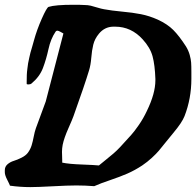

<svg xmlns="http://www.w3.org/2000/svg" viewBox="-20 -763 814 797"><path d="M210.9 -631.8Q190.4 -601.6 181.2 -559.1Q171.9 -516.6 158.2 -480.5Q144.5 -444.3 110.4 -416Q107.4 -413.1 99.1 -412.6Q90.8 -412.1 90.8 -415V-423.8Q90.8 -439.5 91.3 -452.1Q91.8 -464.8 93.8 -479Q95.7 -493.2 96.7 -500.5Q97.7 -507.8 101.6 -523.9Q105.5 -540 106.4 -544.4Q107.4 -548.8 113.8 -569.8Q120.1 -590.8 121.1 -595.7Q132.8 -638.7 153.3 -685.1Q173.8 -731.4 181.6 -734.4Q209 -743.2 285.2 -743.2Q315.4 -743.2 330.1 -742.2Q344.7 -742.2 356.9 -739.3Q369.1 -736.3 384.8 -731.4Q400.4 -726.6 412.1 -724.6Q443.4 -718.8 486.8 -714.8Q530.3 -710.9 564.9 -704.1Q599.6 -697.3 634.8 -681.6Q674.8 -663.1 699.2 -638.7Q723.6 -614.3 752 -570.3Q762.7 -552.7 767.6 -534.7Q772.5 -516.6 773.4 -503.4Q774.4 -490.2 774.4 -463.9V-435.5Q774.4 -354.5 746.1 -281.2Q735.4 -253.9 699.2 -210.9Q687.5 -197.3 668.5 -173.3Q649.4 -149.4 639.2 -137.2Q628.9 -125 610.4 -107.9Q591.8 -90.8 570.3 -76.2Q539.1 -55.7 508.8 -42.5Q478.5 -29.3 438 -15.6Q397.5 -2 371.1 9.8Q333 6.8 296.9 6.8Q261.7 6.8 198.2 10.3Q134.8 13.7 105.5 13.7Q64.5 13.7 21.5 7.8Q19.5 2 9.8 -17.1Q0 -36.1 0 -47.9V-56.6Q0 -71.3 11.2 -81.1Q22.5 -90.8 37.1 -95.2Q51.8 -99.6 69.3 -108.4Q86.9 -117.2 95.7 -128.9Q106.4 -143.6 111.3 -159.7Q116.2 -175.8 120.1 -196.3Q124 -216.8 128.9 -230.5L169.9 -341.8Q175.8 -365.2 243.2 -624Q241.2 -625 231.9 -630.4Q222.7 -635.7 217.8 -635.7Q213.9 -635.7 210.9 -631.8ZM238.3 -87.9Q266.6 -82 319.8 -80.1Q373 -78.1 390.6 -76.2Q402.3 -85.9 419.9 -100.1Q437.5 -114.3 451.2 -126Q464.8 -137.7 478.5 -152.3Q510.7 -187.5 524.4 -202.6Q538.1 -217.8 556.6 -244.6Q575.2 -271.5 589.8 -302.7Q625 -375 625 -429.7V-435.5Q623 -493.2 613.3 -529.3Q603.5 -565.4 572.3 -599.6Q524.4 -652.3 458 -652.3H449.2Q414.1 -651.4 390.6 -623Q373 -601.6 367.2 -577.6Q361.3 -553.7 358.9 -522.9Q356.4 -492.2 349.6 -470.7Q332 -412.1 285.2 -281.2Q281.2 -269.5 263.7 -230Q246.1 -190.4 240.2 -162.1Q237.3 -146.5 237.3 -132.8Q237.3 -127 237.8 -115.2Q238.3 -103.5 238.3 -95.7Z"/></svg>

Font: Essays1743
Style: Italic
Weight: 500
Italic angle: -10°
Designer: Based on the typeface in a 1743 English translation of the essays of Montaigne.  PostScript/TrueType font designed by Jo
Version: Version 002.100